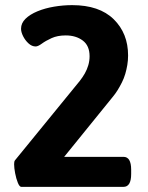

<svg xmlns="http://www.w3.org/2000/svg" viewBox="-20 -728 575 748"><path d="M63 0Q56 0 49.5 -16Q43 -32 39 -53Q35 -74 35 -88Q35 -99 38 -103L291 -413Q302 -427 310.5 -442Q319 -457 324 -474Q329 -491 329 -509Q329 -550 302.5 -570Q276 -590 236 -590Q204 -590 181 -579.5Q158 -569 143 -558Q128 -547 119 -547Q104 -547 91 -559Q78 -571 70 -587Q62 -603 62 -616Q62 -638 79.5 -655Q97 -672 126 -684Q155 -696 190.5 -702Q226 -708 261 -708Q367 -708 423 -653Q479 -598 479 -512Q479 -493 476 -475Q473 -457 468 -440Q463 -423 455 -407Q447 -391 438 -376.5Q429 -362 418 -349L230 -117H461Q491 -117 491 -67V-50Q491 0 461 0Z"/></svg>

Font: Asap
Style: Regular
Weight: 400
Designer: Pablo Cosgaya
Foundry: Omnibus-Type
Version: Version 3.001